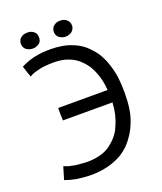

<svg xmlns="http://www.w3.org/2000/svg" viewBox="-151 -917 865 1027"><g transform="rotate(-20 281.5 -403.5)"><path d="M146.5 -313.5Q216.8 -313.5 428.7 -313.5Q426.8 -278.3 419.9 -248Q413.1 -218.8 402.3 -194.3Q392.6 -168.9 378.9 -149.4Q365.2 -129.9 348.6 -115.2Q332 -99.6 314.5 -88.9Q296.9 -78.1 277.3 -72.3Q257.8 -66.4 238.3 -63.5Q217.8 -60.5 198.2 -60.5Q179.7 -60.5 160.2 -62.5Q141.6 -63.5 123 -66.4Q105.5 -69.3 90.8 -73.2Q76.2 -78.1 64.5 -83Q64.5 -83 64.5 -82Q64.5 -82 64.5 -81.1Q64.5 -81.1 63.5 -80.1Q63.5 -80.1 63.5 -79.1Q63.5 -79.1 63.5 -78.1Q63.5 -78.1 62.5 -77.1Q62.5 -77.1 62.5 -76.2Q62.5 -76.2 62.5 -75.2Q62.5 -75.2 62.5 -74.2Q62.5 -74.2 61.5 -73.2Q61.5 -73.2 61.5 -72.3Q61.5 -72.3 61.5 -71.3Q61.5 -71.3 60.5 -70.3Q60.5 -70.3 60.5 -69.3Q60.5 -69.3 60.5 -68.4Q60.5 -68.4 60.5 -67.4Q60.5 -67.4 59.6 -67.4Q59.6 -67.4 59.6 -66.4Q59.6 -65.4 59.6 -64.5Q59.6 -64.5 58.6 -63.5Q58.6 -63.5 58.6 -62.5Q58.6 -62.5 58.6 -62.5Q58.6 -62.5 58.6 -61.5Q58.6 -60.5 57.6 -59.6Q57.6 -59.6 57.6 -58.6Q57.6 -58.6 57.6 -57.6Q57.6 -57.6 56.6 -57.6Q56.6 -57.6 56.6 -56.6Q56.6 -56.6 56.6 -55.7Q56.6 -55.7 56.6 -54.7Q56.6 -54.7 55.7 -54.7Q55.7 -54.7 55.7 -52.7Q55.7 -52.7 55.7 -51.8Q55.7 -51.8 55.7 -51.8Q55.7 -50.8 54.7 -49.8Q54.7 -49.8 54.7 -49.8Q54.7 -49.8 54.7 -47.9Q54.7 -47.9 53.7 -47.9Q53.7 -47.9 53.7 -46.9Q53.7 -46.9 53.7 -45.9Q53.7 -45.9 53.7 -45.9Q53.7 -44.9 52.7 -43.9Q52.7 -43.9 52.7 -43.9Q52.7 -43 52.7 -42Q52.7 -42 51.8 -41Q51.8 -41 51.8 -40Q51.8 -40 51.8 -40Q51.8 -40 51.8 -39.1Q51.8 -39.1 50.8 -38.1Q50.8 -38.1 50.8 -37.1Q50.8 -37.1 50.8 -37.1Q50.8 -37.1 50.8 -36.1Q50.8 -36.1 50.8 -35.2Q50.8 -35.2 49.8 -34.2Q49.8 -34.2 49.8 -33.2Q49.8 -33.2 49.8 -32.2Q49.8 -32.2 49.8 -32.2Q49.8 -32.2 48.8 -30.3Q48.8 -30.3 48.8 -29.3Q48.8 -29.3 48.8 -28.3Q48.8 -28.3 47.9 -27.3Q47.9 -27.3 47.9 -27.3Q47.9 -27.3 47.9 -25.4Q47.9 -25.4 46.9 -25.4Q46.9 -24.4 46.9 -23.4Q46.9 -23.4 46.9 -23.4Q46.9 -23.4 45.9 -21.5Q45.9 -21.5 45.9 -20.5Q45.9 -20.5 45.9 -19.5Q45.9 -19.5 45.9 -19.5Q45.9 -18.6 44.9 -17.6Q44.9 -17.6 44.9 -16.6Q44.9 -16.6 44.9 -15.6Q44.9 -15.6 43.9 -14.6Q43.9 -14.6 43.9 -13.7Q43.9 -13.7 43.9 -12.7Q43.9 -12.7 43 -11.7Q56.6 -6.8 72.3 -2Q87.9 2 107.4 5.9Q127 8.8 147.5 10.7Q168.9 12.7 193.4 12.7Q224.6 12.7 254.9 7.8Q285.2 2.9 313.5 -6.8Q341.8 -16.6 367.2 -31.2Q391.6 -46.9 413.1 -67.4Q434.6 -89.8 452.1 -117.2Q469.7 -144.5 482.4 -177.7Q496.1 -210.9 502 -252Q507.8 -293 507.8 -340.8Q507.8 -388.7 502.9 -428.7Q497.1 -468.8 485.4 -502.9Q474.6 -537.1 459 -564.5Q443.4 -591.8 422.9 -612.3Q403.3 -634.8 380.9 -649.4Q357.4 -665 330.1 -674.8Q303.7 -685.5 274.4 -689.5Q245.1 -694.3 213.9 -694.3Q189.5 -694.3 165 -692.4Q140.6 -689.5 118.2 -684.6Q96.7 -679.7 77.1 -671.9Q58.6 -665 43 -656.2Q43 -656.2 43.9 -655.3Q43.9 -655.3 43.9 -654.3Q43.9 -654.3 44.9 -653.3Q44.9 -653.3 44.9 -652.3Q44.9 -652.3 44.9 -651.4Q44.9 -651.4 45.9 -650.4Q45.9 -650.4 45.9 -649.4Q45.9 -649.4 45.9 -648.4Q45.9 -648.4 46.9 -647.5Q46.9 -647.5 46.9 -647.5Q46.9 -647.5 46.9 -646.5Q46.9 -646.5 46.9 -645.5Q46.9 -645.5 47.9 -644.5Q47.9 -643.6 47.9 -642.6Q47.9 -642.6 48.8 -641.6Q48.8 -641.6 48.8 -640.6Q48.8 -640.6 48.8 -639.6Q48.8 -639.6 49.8 -639.6Q49.8 -639.6 49.8 -638.7Q49.8 -638.7 49.8 -636.7Q49.8 -636.7 50.8 -635.7Q50.8 -635.7 50.8 -634.8Q50.8 -634.8 50.8 -634.8Q50.8 -633.8 51.8 -632.8Q51.8 -632.8 51.8 -631.8Q51.8 -631.8 51.8 -631.8Q51.8 -630.9 52.7 -629.9Q52.7 -629.9 52.7 -628.9Q52.7 -628.9 52.7 -628.9Q52.7 -627.9 53.7 -627Q53.7 -627 53.7 -627Q53.7 -626 53.7 -625Q53.7 -625 54.7 -624Q54.7 -624 54.7 -624Q54.7 -624 54.7 -623Q54.7 -623 54.7 -622.1Q54.7 -622.1 55.7 -621.1Q55.7 -621.1 55.7 -621.1Q55.7 -621.1 55.7 -619.1Q55.7 -619.1 56.6 -618.2Q56.6 -618.2 56.6 -617.2Q56.6 -617.2 56.6 -616.2Q56.6 -616.2 57.6 -615.2Q57.6 -615.2 57.6 -614.3Q57.6 -614.3 57.6 -613.3Q57.6 -613.3 58.6 -612.3Q58.6 -612.3 58.6 -611.3Q58.6 -611.3 58.6 -610.4Q58.6 -610.4 59.6 -609.4Q59.6 -609.4 59.6 -608.4Q59.6 -608.4 60.5 -607.4Q60.5 -607.4 60.5 -607.4Q60.5 -607.4 60.5 -606.4Q60.5 -606.4 60.5 -605.5Q60.5 -605.5 61.5 -604.5Q61.5 -604.5 61.5 -603.5Q61.5 -603.5 61.5 -603.5Q61.5 -602.5 62.5 -601.6Q62.5 -601.6 62.5 -600.6Q62.5 -600.6 62.5 -600.6Q62.5 -600.6 62.5 -599.6Q62.5 -599.6 63.5 -597.7Q63.5 -597.7 63.5 -596.7Q63.5 -596.7 64.5 -595.7Q64.5 -595.7 64.5 -594.7Q64.5 -594.7 64.5 -593.8Q64.5 -593.8 64.5 -592.8Q76.2 -600.6 90.8 -605.5Q105.5 -610.4 123 -614.3Q140.6 -619.1 161.1 -620.1Q181.6 -622.1 204.1 -622.1Q226.6 -622.1 248 -619.1Q268.6 -616.2 288.1 -608.4Q307.6 -601.6 324.2 -590.8Q340.8 -580.1 355.5 -564.5Q370.1 -549.8 382.8 -531.2Q394.5 -512.7 403.3 -490.2Q413.1 -467.8 418.9 -441.4Q424.8 -415 426.8 -384.8Q333 -384.8 145.5 -384.8Q145.5 -379.9 145.5 -371.1Q145.5 -362.3 145.5 -348.6Q145.5 -335.9 146.5 -326.2Q146.5 -317.4 146.5 -313.5ZM89.8 -742.2Q97.7 -736.3 106.4 -733.4Q116.2 -729.5 127.9 -729.5Q139.6 -729.5 148.4 -733.4Q157.2 -736.3 165 -742.2Q172.9 -749 175.8 -756.8Q178.7 -764.6 178.7 -774.4Q178.7 -784.2 175.8 -793Q172.9 -801.8 165 -807.6Q157.2 -814.5 148.4 -817.4Q139.6 -820.3 127.9 -820.3Q116.2 -820.3 106.4 -817.4Q97.7 -814.5 89.8 -807.6Q82 -801.8 79.1 -793Q75.2 -784.2 75.2 -774.4Q75.2 -764.6 79.1 -756.8Q82 -749 89.8 -742.2ZM277.3 -742.2Q285.2 -736.3 293.9 -733.4Q302.7 -729.5 313.5 -729.5Q325.2 -729.5 335 -733.4Q344.7 -736.3 351.6 -742.2Q358.4 -749 362.3 -756.8Q366.2 -764.6 366.2 -774.4Q366.2 -784.2 362.3 -793Q358.4 -801.8 351.6 -807.6Q344.7 -814.5 335 -817.4Q325.2 -820.3 313.5 -820.3Q302.7 -820.3 293.9 -817.4Q285.2 -814.5 277.3 -807.6Q269.5 -801.8 266.6 -793Q262.7 -784.2 262.7 -774.4Q262.7 -764.6 266.6 -756.8Q269.5 -749 277.3 -742.2Z"/></g></svg>

Font: Aptus Gothic JP
Style: Medium
Weight: 400
Designer: Fuminori Ogawa / Motoya
Version: Version 1